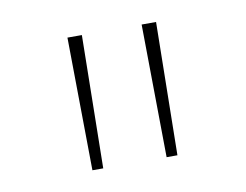

<svg xmlns="http://www.w3.org/2000/svg" viewBox="-43 -828 471 367"><g transform="rotate(-10 193.0 -644.0)"><path d="M110 -515H131L135 -773H107ZM254 -515H275L279 -773H251Z"/></g></svg>

Font: Noto Sans Telugu Thin
Style: Regular
Weight: 100
Designer: Jelle Bosma - Monotype Design Team
Foundry: Monotype Imaging Inc.
Version: Version 2.005